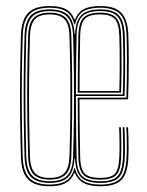

<svg xmlns="http://www.w3.org/2000/svg" viewBox="-20 -626 499 651"><path d="M148.5 5.5Q116.5 5.5 95.2 -3.9Q74 -13.2 63.1 -34.9Q52.2 -56.5 51 -93Q49 -161.5 48.2 -227.8Q47.5 -294 48.1 -362.6Q48.8 -431.2 51 -505.8Q52.2 -541.5 62.5 -563.4Q72.8 -585.2 93.9 -595.4Q115 -605.5 148.5 -605.5Q184.2 -605.5 203.5 -594.8Q222.8 -584 232.5 -560.2H234.5Q244.2 -584.2 264.1 -594.9Q284 -605.5 320.2 -605.5Q369.5 -605.5 391.2 -582.8Q413 -560 415 -508.8Q415.8 -493.2 416.1 -470.8Q416.5 -448.2 416.6 -420Q416.8 -391.8 416.1 -358.8Q415.5 -325.8 414.2 -289.2H249.5Q249.5 -251.8 249.9 -218.2Q250.2 -184.8 250.8 -153.8Q251.2 -122.8 251.8 -92.8Q252.8 -53 267 -37.9Q281.2 -22.8 320.5 -22.8Q355.8 -22.8 369.2 -36.4Q382.8 -50 384.5 -92.5Q385.5 -111 385.4 -136.9Q385.2 -162.8 383.8 -194.5H389.8Q391.2 -164.2 391.4 -137.6Q391.5 -111 390.8 -92.5Q389 -47.5 373.8 -32.2Q358.5 -17 320.5 -17Q278.5 -17 262.6 -33.5Q246.8 -50 245.8 -92.8Q244.8 -138 244.1 -187.5Q243.5 -237 243.5 -294.8H408.5Q409.8 -333 410.1 -365.8Q410.5 -398.5 410.5 -425.4Q410.5 -452.2 410 -473.1Q409.5 -494 409 -508.8Q407 -560.5 385.2 -580.1Q363.5 -599.8 320.2 -599.8Q281.8 -599.8 261.6 -586.8Q241.5 -573.8 234.5 -543H232.2Q225 -573.2 205.5 -586.5Q186 -599.8 148.5 -599.8Q118.2 -599.8 98.4 -590.8Q78.5 -581.8 68.4 -561.2Q58.2 -540.8 57.2 -505.8Q55 -439 54.2 -372.5Q53.5 -306 54.1 -237.2Q54.8 -168.5 57 -94.2Q58.2 -59.5 68.2 -38.9Q78.2 -18.2 98.2 -9.2Q118.2 -0.2 148.5 -0.2Q184.8 -0.2 204.6 -13.2Q224.5 -26.2 232.2 -56.2H234.2Q241.2 -26 261.5 -13.1Q281.8 -0.2 320.5 -0.2Q367 -0.2 386.9 -19.8Q406.8 -39.2 409 -91.8Q410 -109.5 409.9 -137.1Q409.8 -164.8 408.2 -194.5H414.2Q415.2 -175.8 415.6 -157.2Q416 -138.8 416 -122Q416 -105.2 415.2 -91.5Q412.8 -37.8 391.9 -16.1Q371 5.5 320.5 5.5Q284.5 5.5 264.2 -5.1Q244 -15.8 234 -39.2H232Q222 -15.8 202.1 -5.1Q182.2 5.5 148.5 5.5ZM148.5 -5.8Q105.2 -5.8 85 -25.9Q64.8 -46 63.2 -94Q61.2 -164.2 60.5 -232.5Q59.8 -300.8 60.5 -368.5Q61.2 -436.2 63.2 -504.8Q64.8 -553.2 84.6 -573.8Q104.5 -594.2 148.5 -594.2Q191 -594.2 210.8 -574.9Q230.5 -555.5 232.8 -510.8H234.8Q236.2 -555.5 256.1 -574.9Q276 -594.2 320.2 -594.2Q364.5 -594.2 382.8 -574.2Q401 -554.2 403 -506.5Q403.5 -493.2 404 -464.1Q404.5 -435 404.4 -393.2Q404.2 -351.5 402.2 -300.5H237.5Q237.5 -261 237.8 -224.8Q238 -188.5 238.5 -155.6Q239 -122.8 239.8 -92.5Q240.5 -47 258.4 -29.2Q276.2 -11.5 320.5 -11.5Q361.8 -11.5 378.2 -28.2Q394.8 -45 396.8 -92.2Q397.8 -111.5 397.5 -138.5Q397.2 -165.5 396 -194.5H402Q403.2 -170.2 403.6 -142.6Q404 -115 403 -92.2Q400.8 -42.2 382.8 -24Q364.8 -5.8 320.5 -5.8Q274.5 -5.8 255.4 -24.5Q236.2 -43.2 234.5 -88.5H232.5Q230 -44.2 210.5 -25Q191 -5.8 148.5 -5.8ZM148.5 -11.5Q189 -11.5 207.6 -30.2Q226.2 -49 227.8 -94.5Q230 -164.5 230.6 -232.6Q231.2 -300.8 230.6 -368.5Q230 -436.2 227.8 -504.8Q226.2 -550 207.9 -569.2Q189.5 -588.5 148.5 -588.5Q107.5 -588.5 89.1 -569.1Q70.8 -549.8 69.2 -504.8Q67.2 -437.2 66.5 -370Q65.8 -302.8 66.5 -234.4Q67.2 -166 69.2 -94.5Q70.8 -49.2 89.4 -30.4Q108 -11.5 148.5 -11.5ZM148.5 -17Q112 -17 94.4 -34.2Q76.8 -51.5 75.5 -94.8Q73.5 -163.5 72.6 -230.5Q71.8 -297.5 72.5 -365.4Q73.2 -433.2 75.5 -504.5Q76.8 -548.2 94.5 -565.6Q112.2 -583 148.5 -583Q185.2 -583 202.9 -565.5Q220.5 -548 221.8 -504.5Q223.8 -438.8 224.5 -372.6Q225.2 -306.5 224.6 -237.6Q224 -168.8 221.8 -94.8Q220.5 -51.8 202.9 -34.4Q185.2 -17 148.5 -17ZM148.5 -22.8Q183.5 -22.8 198.9 -39.6Q214.2 -56.5 215.5 -95Q217.8 -165.2 218.4 -232.1Q219 -299 218.4 -366.2Q217.8 -433.5 215.5 -504.2Q214.5 -543.5 199 -560.4Q183.5 -577.2 148.5 -577.2Q113.5 -577.2 98.2 -560.4Q83 -543.5 81.5 -504.2Q79.5 -432.2 78.8 -365.1Q78 -298 78.8 -231.6Q79.5 -165.2 81.5 -95Q82.8 -56.2 98.1 -39.5Q113.5 -22.8 148.5 -22.8ZM237.5 -306H396.5Q398 -350 398.2 -390.1Q398.5 -430.2 398 -460.8Q397.5 -491.2 396.8 -506.5Q395 -552.5 377.9 -570.5Q360.8 -588.5 320.2 -588.5Q275.8 -588.5 258.1 -569.8Q240.5 -551 239.8 -506.2Q239.2 -477.2 238.6 -446.6Q238 -416 237.8 -381.4Q237.5 -346.8 237.5 -306ZM243.5 -311.8Q243.5 -348 243.8 -380.1Q244 -412.2 244.6 -443.1Q245.2 -474 245.8 -506.2Q246.8 -549 263.1 -566Q279.5 -583 320.2 -583Q356.5 -583 372.8 -566.9Q389 -550.8 390.8 -506.5Q391.2 -492 391.8 -464.4Q392.2 -436.8 392.1 -398Q392 -359.2 390.5 -311.8ZM249.8 -317.2H384.5Q385.8 -361.2 385.9 -399Q386 -436.8 385.6 -464.5Q385.2 -492.2 384.5 -506.5Q383 -548 368.4 -562.6Q353.8 -577.2 320.2 -577.2Q281.2 -577.2 267 -561.4Q252.8 -545.5 251.8 -506Q251.2 -473.8 250.8 -444.2Q250.2 -414.8 250 -384.2Q249.8 -353.8 249.8 -317.2Z"/></svg>

Font: Big Shoulders Inline Display ExtraLight
Style: Regular
Weight: 250
Version: Version 2.002